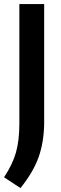

<svg xmlns="http://www.w3.org/2000/svg" viewBox="-35 -760 300 952"><path d="M-15 119Q27.5 55 44.2 -4.2Q61 -63.5 61 -148.5V-740H184V-146Q182.5 -53 155.8 21Q129 95 66.5 172.5Z"/></svg>

Font: Encode Sans Condensed SemiBold
Style: Regular
Weight: 600
Width: 3
Designer: Multiple Designers
Foundry: Impallari Type
Version: Version 2.000